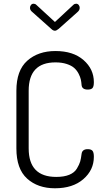

<svg xmlns="http://www.w3.org/2000/svg" viewBox="-20 -1005 563 1031"><path d="M175 -979 275 -887 374 -979Q380 -985 389 -985Q397 -985 402.5 -978.5Q408 -972 408 -963Q408 -950 396 -940L295 -850Q283 -840 275 -840Q265 -840 255 -850L154 -940Q141 -950 141 -963Q141 -972 146.5 -978.5Q152 -985 160 -985Q169 -985 175 -979ZM418 -549Q417 -564 414 -578Q411 -592 402 -609.5Q393 -627 378.5 -640Q364 -653 338 -661.5Q312 -670 278 -670Q134 -670 134 -518V-208Q134 -55 282 -55Q324 -55 352 -66.5Q380 -78 393 -100Q406 -122 410.5 -137.5Q415 -153 418 -178Q421 -204 451 -204Q469 -204 476.5 -195.5Q484 -187 484 -163Q484 -92 427.5 -43Q371 6 275 6Q183 6 125.5 -46Q68 -98 68 -208V-518Q68 -627 126.5 -679Q185 -731 278 -731Q373 -731 428.5 -682.5Q484 -634 484 -564Q484 -540 476.5 -532Q469 -524 451 -524Q420 -524 418 -549Z"/></svg>

Font: Dosis
Style: Book
Weight: 400
Designer: EdgarTolentino, PabloImpallari, IginoMarini
Foundry: EdgarTolentino, PabloImpallari, IginoMarini
Version: Version 1.007